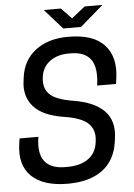

<svg xmlns="http://www.w3.org/2000/svg" viewBox="-62 -996 736 1055"><g transform="rotate(-5 305.5 -469.0)"><path d="M220.2 -950.2H314L371.1 -891.1L445.8 -950.2H543.9L416 -839.8H317.9ZM283.2 -355Q164.1 -373 114 -429.7Q64 -486.3 75.2 -569.8L78.1 -591.8Q90.8 -686 160.6 -739Q230.5 -792 340.8 -792Q480 -792 540.8 -724.4Q601.6 -656.7 584 -538.1L580.1 -511.2H476.1Q490.2 -608.4 457.5 -654.3Q424.8 -700.2 346.2 -700.2H335.9Q272.5 -700.2 231.2 -669.2Q189.9 -638.2 183.1 -585.9L182.1 -578.1Q175.3 -522 209.2 -488.5Q243.2 -455.1 335 -439.9Q573.7 -401.4 548.8 -217.8L545.9 -195.8Q531.7 -92.8 460.2 -40.3Q388.7 12.2 269 12.2Q134.3 12.2 69.3 -50.8Q4.4 -113.8 22 -231.9L25.9 -258.8H129.9Q100.6 -80.1 264.2 -80.1H273.9Q346.2 -80.1 389.9 -111.3Q433.6 -142.6 440.9 -202.1L441.9 -210Q449.2 -270.5 412.1 -305.7Q375 -340.8 283.2 -355Z"/></g></svg>

Font: Cooper Hewitt
Style: Medium Italic
Weight: 708
Designer: Village Type and Design LLC
Foundry: Cooper Hewitt Smithsonian Design Museum
Version: 1.000